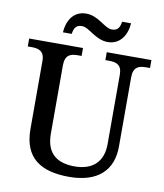

<svg xmlns="http://www.w3.org/2000/svg" viewBox="-97 -986 920 1075"><g transform="rotate(10 362.5 -448.5)"><path d="M451 -771C522 -771 558 -831 562 -897H511C507 -870 499 -844 462 -844C420 -844 377 -907 306 -907C234 -907 199 -848 195 -781H245C249 -808 257 -834 294 -834C337 -834 379 -771 451 -771ZM369 10C532 10 615 -71 615 -205V-599C615 -660 648 -669 689 -669H710V-714H456V-669H477C517 -669 550 -660 550 -603V-207C550 -113 497 -53 389 -53C293 -53 227 -95 227 -210V-599C227 -660 260 -669 300 -669H321V-714H15V-669H37C76 -669 110 -660 110 -603V-217C110 -53 206 10 369 10Z"/></g></svg>

Font: Noto Serif Medium
Style: Regular
Weight: 500
Designer: Monotype Design Team
Foundry: Monotype Imaging Inc.
Version: Version 2.013